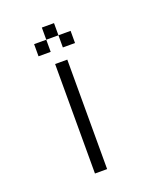

<svg xmlns="http://www.w3.org/2000/svg" viewBox="-139 -839 778 927"><g transform="rotate(-20 250.0 -375.0)"><path d="M187.5 -562.5H250V0H187.5ZM125 -687.5H187.5V-625H125ZM187.5 -750H250V-687.5H187.5ZM250 -687.5H312.5V-625H250Z"/></g></svg>

Font: Pixel Operator Mono
Style: Regular
Weight: 400
Monospace: yes
Designer: Jayvee Enaguas (HarvettFox96)
Version: 2016.04.25